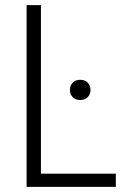

<svg xmlns="http://www.w3.org/2000/svg" viewBox="-20 -731 504 751"><path d="M140.1 -51.8H433.1V0H84V-710.9H140.1ZM253.4 -378.9Q253.4 -396 264.2 -407.5Q274.9 -418.9 293.5 -418.9Q312.5 -418.9 323.2 -407.5Q334 -396 334 -378.9Q334 -362.3 323.2 -351.1Q312.5 -339.8 293.5 -339.8Q274.9 -339.8 264.2 -351.1Q253.4 -362.3 253.4 -378.9Z"/></svg>

Font: Roboto Condensed Light
Style: Regular
Weight: 300
Designer: Google
Version: Version 2.134; 2016